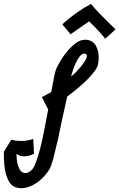

<svg xmlns="http://www.w3.org/2000/svg" viewBox="-60 -951 622 1000"><path d="M310.5 -552.7Q320.3 -559.6 335.9 -575.7Q351.6 -591.8 366.2 -610.4Q377 -624 384.8 -637.2Q392.6 -650.4 392.6 -659.2Q392.6 -667 385.7 -669.9Q383.8 -671.9 378.9 -671.9Q367.2 -671.9 356.4 -658.7Q345.7 -645.5 336.4 -626.5Q327.1 -607.4 320.3 -586.9Q313.5 -566.4 310.5 -552.7ZM191.4 -382.8 190.4 -381.8 158.2 -445.3Q173.8 -453.1 188.5 -461.4Q203.1 -469.7 207 -471.7Q214.8 -517.6 221.7 -550.3Q228.5 -583 233.4 -593.8Q241.2 -611.3 256.8 -637.2Q272.5 -663.1 293 -687Q313.5 -710.9 336.4 -727.5Q359.4 -744.1 382.8 -744.1H385.7Q422.9 -742.2 438.5 -714.4Q454.1 -686.5 454.1 -652.3Q454.1 -642.6 453.1 -633.3Q452.1 -624 450.2 -615.2Q447.3 -599.6 432.1 -579.6Q417 -559.6 395 -537.1Q373 -514.6 345.2 -491.7Q317.4 -468.8 290 -448.2Q278.3 -396.5 265.6 -338.4Q252.9 -280.3 242.2 -226.6Q229.5 -172.9 218.8 -130.4Q208 -87.9 197.3 -69.3Q185.5 -49.8 168.9 -31.7Q152.3 -13.7 132.8 0Q113.3 13.7 91.8 21.5Q70.3 29.3 49.8 29.3Q34.2 29.3 18.6 23.4Q1 16.6 -10.3 -1Q-21.5 -18.6 -28.3 -42Q-35.2 -65.4 -37.6 -93.8Q-40 -122.1 -40 -150.4V-160.2L-1 -223.6Q10.7 -219.7 23.4 -218.3Q36.1 -216.8 48.8 -216.8Q84 -216.8 113.3 -227.5L117.2 -150.4Q101.6 -142.6 89.4 -139.6Q77.1 -136.7 67.4 -136.7Q50.8 -136.7 41 -141.1Q31.2 -145.5 26.4 -150.4V-139.6Q26.4 -104.5 38.1 -77.1Q49.8 -49.8 72.3 -49.8Q87.9 -49.8 102.5 -63.5Q114.3 -72.3 126.5 -104Q138.7 -135.7 149.9 -180.2Q161.1 -224.6 171.4 -277.8Q181.6 -331.1 191.4 -382.8ZM487.3 -749Q483.4 -755.9 473.1 -767.6Q462.9 -779.3 450.7 -792.5Q438.5 -805.7 425.8 -818.4Q413.1 -831.1 404.3 -839.8Q391.6 -831.1 376 -820.3Q362.3 -811.5 345.2 -798.8Q328.1 -786.1 307.6 -772.5L264.6 -824.2Q280.3 -838.9 301.8 -856.4Q320.3 -871.1 348.1 -890.6Q376 -910.2 414.1 -930.7Q433.6 -906.2 456.1 -883.3Q478.5 -860.4 498 -840.8Q520.5 -818.4 542 -797.9Z"/></svg>

Font: Miniver
Style: Regular
Weight: 400
Designer: Dathan Boardman
Foundry: Open Window
Version: Version 1.000